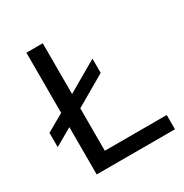

<svg xmlns="http://www.w3.org/2000/svg" viewBox="-163 -828 916 956"><g transform="rotate(-30 295.0 -350.0)"><path d="M120 0H570V-82H214V-326L390 -428V-510L214 -408V-700H120V-354L20 -297V-215L120 -272Z"/></g></svg>

Font: Golos Text VF
Style: Regular
Weight: 400
Designer: A.Korolkova, Vitaly Kuzmin
Foundry: ParaType Ltd
Version: Version 2.005